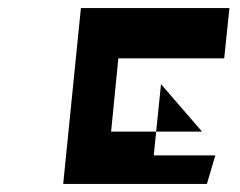

<svg xmlns="http://www.w3.org/2000/svg" viewBox="-20 -659 597 477"><path d="M380 -450 482 -332H256L274 -514H537L550 -639H181L137 -202H494L515 -273H362Z"/></svg>

Font: Ugly Stick
Style: It
Weight: 400
Designer: Stig
Foundry: Cannot Into Space Fonts
Version: Version 0.99